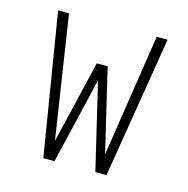

<svg xmlns="http://www.w3.org/2000/svg" viewBox="-83 -600 667 681"><g transform="rotate(15 250.0 -260.0)"><path d="M134 0 49 -520H89L158 -70L230 -374H270L342 -70L411 -520H451L366 0H325L250 -317L175 0Z"/></g></svg>

Font: Iosevka SS18 Extralight
Style: Regular
Weight: 200
Monospace: yes
Designer: Belleve Invis
Foundry: Belleve Invis
Version: Version 25.1.1; ttfautohint (v1.8.4)